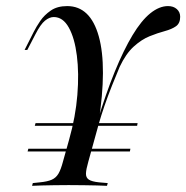

<svg xmlns="http://www.w3.org/2000/svg" viewBox="-20 -602 604 622"><path d="M69.4 -111.3 71.8 -120.2H402.4L400.8 -111.3ZM92.7 -194.4 95.2 -203.2H239.5L238.7 -194.4ZM283.1 -194.4 286.3 -203.2H425.8L424.2 -194.4ZM203.2 -2.4Q177.4 -2.4 155.2 -2Q133.1 -1.6 114.9 -1.2Q96.8 -0.8 83.9 0L86.3 -8.9L108.9 -11.3Q133.9 -13.7 147.6 -19.8Q161.3 -25.8 169.4 -39.5Q177.4 -53.2 183.9 -78.2L204 -150Q225 -224.2 230.6 -294.4Q236.3 -364.5 229 -421.8Q221.8 -479 202.8 -512.9Q183.9 -546.8 154 -546.8Q140.3 -546.8 125.8 -535.1Q111.3 -523.4 94.4 -490.3L68.5 -440.3H59.7L89.5 -499.2Q97.6 -515.3 110.5 -534.3Q123.4 -553.2 144.4 -567.7Q165.3 -582.3 197.6 -582.3Q272.6 -582.3 300 -484.3Q327.4 -386.3 299.2 -204L293.5 -202.4Q322.6 -298.4 351.6 -369.4Q380.6 -440.3 409.3 -487.9Q437.9 -535.5 466.9 -558.9Q496 -582.3 524.2 -582.3Q541.9 -582.3 552.8 -572.6Q563.7 -562.9 563.7 -547.6Q563.7 -526.6 550 -516.9Q536.3 -507.3 513.7 -501.2Q491.1 -495.2 464.9 -484.7Q438.7 -474.2 413.3 -451.2Q387.9 -428.2 367.7 -385.5Q356.5 -358.9 343.1 -325.4Q329.8 -291.9 318.5 -259.3Q307.3 -226.6 300 -200.8L266.1 -78.2Q258.9 -53.2 258.5 -39.9Q258.1 -26.6 267.7 -20.2Q277.4 -13.7 300.8 -11.3L329 -8.9L326.6 0Q313.7 -0.8 294.8 -1.2Q275.8 -1.6 252 -2Q228.2 -2.4 201.6 -2.4H203.2Z"/></svg>

Font: Playfair 144pt SemiCondensed
Style: Italic
Weight: 400
Width: 4
Italic angle: -15.6°
Designer: Claus Eggers Sørensen
Foundry: Claus Eggers Sørensen
Version: Version 2.203